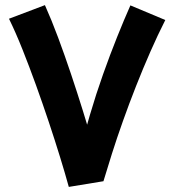

<svg xmlns="http://www.w3.org/2000/svg" viewBox="-20 -718 679 748"><path d="M249 10 290 -114Q307 -191 330.5 -271Q354 -351 381.5 -428.5Q409 -506 436.5 -574.5Q464 -643 488 -697L624 -640Q595 -583 566 -517Q537 -451 510 -382.5Q483 -314 459 -246.5Q435 -179 416 -119Q397 -59 383 -12ZM248 10Q234 -41 214 -106Q194 -171 170 -243Q146 -315 120 -387Q94 -459 67.5 -525.5Q41 -592 15 -645L155 -698Q181 -640 206.5 -571.5Q232 -503 256.5 -430Q281 -357 303.5 -284.5Q326 -212 345 -145L378 -12Z"/></svg>

Font: Noto Sans
Style: Bold
Weight: 700
Designer: Monotype Design Team
Foundry: Monotype Imaging Inc.
Version: Version 2.000;GOOG;noto-source:20170915:90ef993387c0; ttfaut